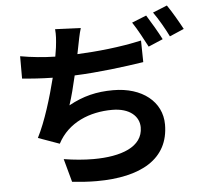

<svg xmlns="http://www.w3.org/2000/svg" viewBox="-60 -928 1120 1053"><g transform="rotate(-5 500.0 -402.0)"><path d="M818 -833C846 -794 878 -738 899 -695L978 -729C960 -763 923 -828 897 -865ZM699 -788C726 -748 757 -689 778 -649L858 -683C839 -721 803 -782 779 -820ZM739 -686C618 -659 493 -647 385 -642L393 -682C400 -715 405 -748 416 -783L275 -789C278 -756 276 -732 271 -689C268 -674 267 -658 263 -639C203 -640 131 -647 71 -658V-535C120 -530 178 -526 239 -525C212 -418 174 -291 129 -203L246 -161C305 -274 425 -321 548 -321C645 -321 696 -272 696 -212C696 -104 575 -61 423 -61C371 -61 316 -66 260 -75L295 53C342 58 387 61 430 61C674 61 830 -26 830 -216C830 -341 723 -428 563 -428C471 -428 397 -410 317 -366C332 -411 347 -470 360 -527C491 -532 637 -551 741 -567Z"/></g></svg>

Font: Spoqa Han Sans Neo Bold
Style: Bold
Weight: 700
Designer: [Spoqa Han Sans Neo] Dong-huui Kim  Younghwa Kang  Yujin Lee  [Noto Sans] Ryoko NISHIZUKA  (kana & ideographs); Paul D. 
Foundry: Spoqa (http://www.spoqa-han-sans.com)
Version: Version 1.000